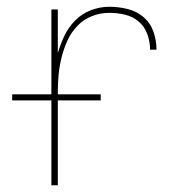

<svg xmlns="http://www.w3.org/2000/svg" viewBox="-20 -548 540 568"><path d="M132 0V-520H151V-391Q159 -418 171 -443Q183 -468 203 -488Q223 -508 249.5 -518Q276 -528 303 -528Q330 -528 357 -521.5Q384 -515 404.5 -497.5Q425 -480 434 -454Q443 -428 443 -401H424Q424 -424 416 -446.5Q408 -469 390.5 -484Q373 -499 350 -504.5Q327 -510 303 -510Q277 -510 252.5 -500.5Q228 -491 209.5 -472Q191 -453 180 -429Q169 -405 162.5 -379.5Q156 -354 153.5 -328Q151 -302 151 -276V0ZM16 -251V-269H278V-251Z"/></svg>

Font: Iosevka Term Curly Thin
Style: Regular
Weight: 100
Designer: Belleve Invis
Foundry: Belleve Invis
Version: Version 32.3.0